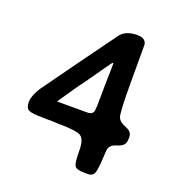

<svg xmlns="http://www.w3.org/2000/svg" viewBox="-125 -763 818 884"><g transform="rotate(20 284.5 -321.5)"><path d="M338.9 -494.6Q338.9 -502.4 337.4 -502.4H335.9Q333.5 -502.4 299.3 -453.1Q265.1 -404.3 260.3 -397.5L233.9 -360.4L229 -354.5L218.3 -338.9L213.4 -332.5Q155.8 -249.5 155.8 -248.3Q155.8 -247.1 159.7 -247.1H303.7Q334.5 -247.1 334.5 -274.9L335.9 -293V-323.7L336.4 -331.1V-354L336.9 -361.8V-392.6L337.4 -400.4V-419.4L337.9 -431.2V-438.5L338.4 -449.7Q338.4 -455.6 338.4 -461.4L338.9 -476.6ZM444.3 -450.7Q444.3 -296.9 452.9 -276.6Q461.4 -256.3 492.7 -244.9Q523.9 -233.4 523.9 -207V-197.8Q523.9 -177.2 513.7 -167Q503.4 -156.7 480 -149.9Q456.5 -143.1 448.2 -124Q445.3 -117.2 443.1 -71.3Q440.9 -25.4 434.8 -3.7Q428.7 18.1 403.3 18.1H383.3Q345.2 18.1 337.2 2.9Q329.1 -12.2 329.1 -67.9Q329.1 -123.5 307.4 -138.2Q285.6 -152.8 195.8 -152.8L185.5 -153.3Q165 -154.3 164.6 -154.3H143.6L122.1 -154.8Q65.4 -154.8 49.6 -163.1Q33.7 -171.4 33.7 -200.7Q33.7 -230 60.5 -272.9Q64.5 -279.3 189 -451.7Q313.5 -624 318.8 -630.4Q344.7 -661.1 398.9 -661.1Q439.5 -661.1 444.3 -630.9Z"/></g></svg>

Font: Averia Sans Libre
Style: Bold
Weight: 700
Version: Version 1.002